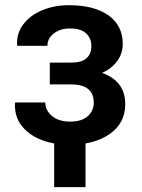

<svg xmlns="http://www.w3.org/2000/svg" viewBox="-20 -558 556 753"><path d="M251.5 9.8Q192.4 9.8 143.3 -9Q94.2 -27.8 65.4 -64.2Q36.6 -100.6 38.6 -153.3L39.6 -156.2H157.7Q157.7 -125 184.1 -103Q210.4 -81.1 254.4 -81.1Q300.8 -81.1 324.2 -102.3Q347.7 -123.5 347.7 -155.3Q347.7 -227.1 258.3 -227.1H175.3V-312.5H258.3Q300.3 -312.5 319.3 -329.6Q338.4 -346.7 338.4 -378.4Q338.4 -406.7 318.4 -426.5Q298.3 -446.3 254.4 -446.3Q216.3 -446.3 191.2 -427Q166 -407.7 166 -378.4H47.9L46.9 -381.3Q44.9 -427.7 71.5 -462.9Q98.1 -498 145.3 -517.8Q192.4 -537.6 251.5 -537.6Q349.1 -537.6 405.3 -497.8Q461.4 -458 461.4 -385.3Q461.4 -348.6 439.9 -318.8Q418.5 -289.1 380.4 -272Q471.2 -239.7 471.2 -149.4Q471.2 -75.2 410.6 -32.7Q350.1 9.8 251.5 9.8ZM192.4 175.8V-67.9H315.4V175.8Z"/></svg>

Font: Roboto Slab Medium
Style: Regular
Weight: 500
Designer: Google
Version: Version 2.001; ttfautohint (v1.8.3)